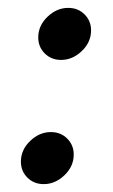

<svg xmlns="http://www.w3.org/2000/svg" viewBox="-20 -454 287 487"><path d="M211 -377Q211 -347 187.5 -324.5Q164 -302 135 -302Q110 -302 93.5 -318.5Q77 -335 77 -359Q77 -389 100.5 -411.5Q124 -434 153 -434Q178 -434 194.5 -417.5Q211 -401 211 -377ZM167 -62Q167 -32 143.5 -9.5Q120 13 91 13Q66 13 49.5 -3.5Q33 -20 33 -44Q33 -74 56.5 -96.5Q80 -119 109 -119Q134 -119 150.5 -102.5Q167 -86 167 -62Z"/></svg>

Font: Rosario
Style: Italic
Weight: 400
Italic angle: -8.05°
Designer: Hector Gatti
Foundry: Omnibus Type
Version: Version 1.201